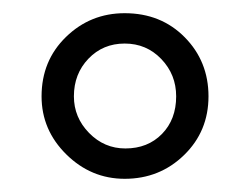

<svg xmlns="http://www.w3.org/2000/svg" viewBox="-20 -613 379 291"><path d="M169 -342Q118 -342 80.5 -379Q43 -416 43 -467Q43 -521 80 -557Q117 -593 169 -593Q224 -593 260 -556.5Q296 -520 296 -467Q296 -414 259 -378Q222 -342 169 -342ZM170 -388Q204 -388 225.5 -410Q247 -432 247 -467Q247 -500 224.5 -523.5Q202 -547 169 -547Q136 -547 114 -524Q92 -501 92 -467Q92 -435 115 -411.5Q138 -388 170 -388Z"/></svg>

Font: Aikya
Style: Regular
Weight: 400
Designer: Neelakash Kshetrimayum (Latin subset based on Merriweather by Eben Sorkin)
Foundry: Brand New Type
Version: Version 1.00 b005